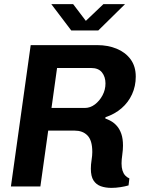

<svg xmlns="http://www.w3.org/2000/svg" viewBox="-20 -905 712 932"><path d="M521 7Q492 7 469.5 -1Q447 -9 434 -29Q421 -49 421 -86Q421 -106 424.5 -128Q428 -150 428 -167Q428 -196 422 -216Q416 -236 404 -248Q392 -260 376.5 -265.5Q361 -271 342 -271H214L176 0H33L129 -686H452Q504 -686 546.5 -668.5Q589 -651 614 -617Q639 -583 639 -533Q639 -487 621 -447.5Q603 -408 570 -379.5Q537 -351 492 -336L491 -330Q505 -325 520 -316.5Q535 -308 548 -293Q561 -278 569 -255Q577 -232 577 -198Q577 -178 573.5 -153.5Q570 -129 570 -112Q570 -92 574.5 -77.5Q579 -63 587.5 -53.5Q596 -44 608 -39L604 -5Q587 0 564.5 3.5Q542 7 521 7ZM230 -381H392Q418 -381 440.5 -398Q463 -415 477.5 -442Q492 -469 492 -500Q492 -532 475 -553.5Q458 -575 422 -575H257ZM326 -757 229 -885H335L411 -785H377L482 -885H587L457 -757Z"/></svg>

Font: Chivo SemiBold
Style: Italic
Weight: 600
Italic angle: -8.05°
Designer: Hector Gatti
Foundry: Omnibus-Type
Version: Version 2.002